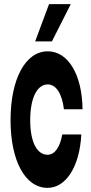

<svg xmlns="http://www.w3.org/2000/svg" viewBox="-20 -888 440 928"><path d="M210 20C299 20 365 -83 373 -238H281C270 -177 245 -140 210 -140C158 -140 126 -203 126 -307C126 -414 159 -480 211 -480C251 -480 280 -435 289 -360H379C377 -528 309 -640 211 -640C103 -640 31 -507 31 -307C31 -112 101 20 210 20ZM231 -688 322 -868H217L150 -688Z"/></svg>

Font: Yard Headline
Style: Regular
Weight: 400
Monospace: yes
Designer: Roman Shamin
Foundry: Evil Martians
Version: Version 1.000